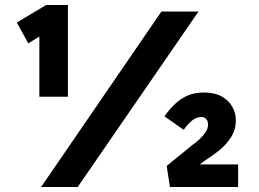

<svg xmlns="http://www.w3.org/2000/svg" viewBox="-20 -746 1032 766"><path d="M137 -360V-652L154 -611L93 -573L47 -656L164 -726H251V-360H194Q182 -360 168 -360Q154 -360 137 -360ZM144 0 624 -700H772L290 0ZM658 0 645 -84 748 -168Q764 -179 778 -192.5Q792 -206 801 -220Q810 -234 810 -248Q810 -263 803 -271Q796 -279 783 -279Q762 -279 744 -263.5Q726 -248 713 -228L636 -282Q655 -309 678 -331Q701 -353 729 -365Q757 -377 794 -377Q835 -377 863 -362Q891 -347 906 -321.5Q921 -296 921 -267Q921 -229 902 -199Q883 -169 854.5 -146Q826 -123 797 -105L743 -65L745 -90H930V0Z"/></svg>

Font: Lexend Mega
Style: Bold
Weight: 700
Version: Version 1.007